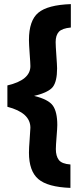

<svg xmlns="http://www.w3.org/2000/svg" viewBox="-20 -781 401 935"><path d="M259 -172Q259 -158 255.5 -115Q252 -72 252 -55Q252 -21 266.5 -2Q281 17 323 20V134Q212 130 166.5 91Q121 52 121 -38Q121 -59 124.5 -103.5Q128 -148 128 -159Q128 -232 16 -261V-365Q128 -391 128 -459Q128 -472 124.5 -519Q121 -566 121 -586Q121 -681 166.5 -719Q212 -757 325 -761V-647Q282 -643 266.5 -626Q251 -609 251 -576Q251 -559 254.5 -510.5Q258 -462 258 -448Q258 -385 237.5 -358Q217 -331 146 -314Q216 -297 237.5 -266.5Q259 -236 259 -172Z"/></svg>

Font: TitilliumText
Style: ExtraBold
Weight: 800
Designer: Accademia di Belle Arti di Urbino and others
Foundry: Accademia di Belle Arti di Urbino and others.
Version: Version 60.001